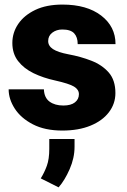

<svg xmlns="http://www.w3.org/2000/svg" viewBox="-20 -558 553 835"><path d="M323.2 -148.4Q323.2 -168.5 302 -181.4Q280.8 -194.3 219.7 -208Q168 -219.2 125.7 -239.7Q83.5 -260.3 58.6 -292.5Q33.7 -324.7 33.7 -371.1Q33.7 -416 59.3 -453.9Q85 -491.7 133.5 -514.9Q182.1 -538.1 251.5 -538.1Q357.9 -538.1 420.2 -490.2Q482.4 -442.4 482.4 -366.2H317.9Q317.9 -396.5 302.5 -413.1Q287.1 -429.7 251 -429.7Q225.6 -429.7 207.5 -416Q189.5 -402.3 189.5 -379.4Q189.5 -358.4 210.4 -344.5Q231.4 -330.6 277.8 -321.8Q331.1 -312 377.4 -293.9Q423.8 -275.9 452.9 -242.7Q481.9 -209.5 481.9 -153.3Q481.9 -106.9 453.6 -69.8Q425.3 -32.7 373.5 -11.5Q321.8 9.8 251 9.8Q175.3 9.8 123 -17.3Q70.8 -44.4 44.2 -85.7Q17.6 -127 17.6 -169.4H170.9Q172.4 -132.8 195.6 -116Q218.8 -99.1 255.4 -99.1Q288.6 -99.1 305.9 -112.8Q323.2 -126.5 323.2 -148.4ZM304.2 46.4V80.1Q304.2 128.9 283 177.5Q261.7 226.1 234.9 256.8L157.2 217.8Q173.3 191.9 183.8 162.8Q194.3 133.8 194.3 89.4V46.4Z"/></svg>

Font: Vazirmatn FD Black
Style: Regular
Weight: 900
Designer: Saber Rastikerdar
Foundry: Saber Rastikerdar
Version: Version 33.003